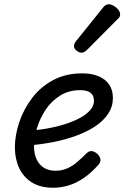

<svg xmlns="http://www.w3.org/2000/svg" viewBox="-20 -864 585 903"><path d="M230 19Q170 19 130 -6Q90 -31 70 -74Q50 -117 50 -171Q50 -228 70.5 -289Q91 -350 130.5 -402.5Q170 -455 229.5 -487Q289 -519 367 -519Q412 -519 444.5 -505Q477 -491 494 -465.5Q511 -440 511 -403Q511 -363 489 -329.5Q467 -296 428 -270Q389 -244 336.5 -225Q284 -206 223.5 -194.5Q163 -183 99 -179L115 -250Q159 -252 203.5 -260Q248 -268 287 -280.5Q326 -293 356.5 -309.5Q387 -326 404.5 -346.5Q422 -367 422 -390Q422 -415 406 -427.5Q390 -440 357 -440Q304 -440 263 -414.5Q222 -389 195 -348.5Q168 -308 154 -262Q140 -216 140 -176Q140 -141 152 -115Q164 -89 186.5 -75Q209 -61 241 -61Q271 -61 296 -72Q321 -83 343 -102Q365 -121 387 -143Q400 -156 414 -153Q428 -150 439 -139Q451 -127 452.5 -114Q454 -101 442 -88Q407 -49 372 -25.5Q337 -2 301.5 8.5Q266 19 230 19ZM362 -616Q353 -616 340.5 -625.5Q328 -635 328 -646Q328 -653 330.5 -659Q333 -665 338 -671L461 -824Q470 -836 477 -840Q484 -844 492 -844Q502 -844 514.5 -837Q527 -830 536 -819Q545 -808 545 -796Q545 -788 541.5 -783Q538 -778 532 -773L391 -631Q376 -616 362 -616Z"/></svg>

Font: Playwrite CZ
Style: Regular
Weight: 400
Designer: Veronika Burian, José Scaglione
Foundry: TypeTogether
Version: Version 1.002